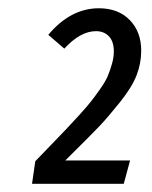

<svg xmlns="http://www.w3.org/2000/svg" viewBox="-20 -764 365 462"><path d="M217.8 -744.1Q264.6 -744.1 292.2 -715.8Q319.8 -687.5 319.8 -642.1Q319.8 -611.8 308.8 -583.3Q297.9 -554.7 268.8 -518.3Q239.7 -481.9 219.7 -460.9Q199.7 -439.9 151.4 -392.1Q142.1 -382.8 137.2 -377.9H293L277.8 -321.8H57.1L64.9 -376Q77.6 -389.2 103 -415.5Q128.4 -441.9 139.6 -453.6Q150.9 -465.3 170.7 -487.1Q190.4 -508.8 199.7 -520.8Q209 -532.7 221.7 -550.8Q234.4 -568.8 239.7 -582Q245.1 -595.2 249.5 -610.6Q253.9 -626 253.9 -640.1Q253.9 -664.1 242.2 -676.5Q230.5 -689 210.9 -689Q173.3 -689 134.8 -647L96.2 -680.2Q149.9 -744.1 217.8 -744.1Z"/></svg>

Font: Fira Sans Compressed Book
Style: Italic
Weight: 350
Width: 3
Italic angle: -8°
Designer: Carrois Corporate & Edenspiekermann AG
Foundry: Carrois Corporate GbR & Edenspiekermann AG
Version: Version 4.203;PS 004.203;hotconv 1.0.88;makeotf.lib2.5.64775